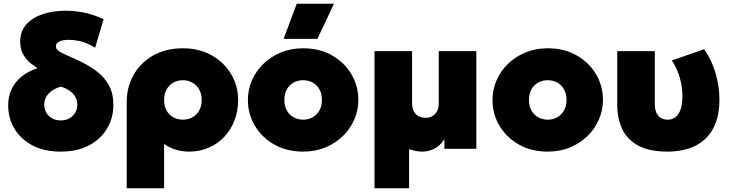

<svg xmlns="http://www.w3.org/2000/svg" viewBox="-20 -792 3890 1022"><path d="M303.5 15Q214.5 15 152 -18.5Q89.5 -52 56.5 -108Q23.5 -164 23.5 -231Q23.5 -279 42 -317.8Q60.5 -356.5 95.2 -384.8Q130 -413 179.5 -429Q168.5 -436 146.5 -452.5Q124.5 -469 106 -498Q87.5 -527 87.5 -571Q87.5 -626 120.5 -662.5Q153.5 -699 208.2 -717Q263 -735 328.5 -735Q373 -735 423.5 -725.8Q474 -716.5 531.5 -690L486.5 -538Q437 -568 401.8 -574Q366.5 -580 350.5 -580Q313 -580 295.2 -571Q277.5 -562 277.5 -546Q277.5 -531.5 291.8 -521Q306 -510.5 333.8 -498.8Q361.5 -487 401.5 -468Q453.5 -443.5 494.8 -412.5Q536 -381.5 559.8 -337.8Q583.5 -294 583.5 -232Q583.5 -165 550.5 -108.8Q517.5 -52.5 455 -18.8Q392.5 15 303.5 15ZM303.5 -151Q329.5 -151 349.2 -162Q369 -173 380.2 -192Q391.5 -211 391.5 -235Q391.5 -258.5 380.5 -277.2Q369.5 -296 349.8 -309.5Q330 -323 303.5 -331Q277 -323 257.2 -309.5Q237.5 -296 226.5 -277.2Q215.5 -258.5 215.5 -235Q215.5 -199 240 -175Q264.5 -151 303.5 -151Z M654.5 210V-247Q654.5 -330 692 -395Q729.5 -460 796.8 -497.5Q864 -535 953.5 -535Q1040.5 -535 1106.8 -497.5Q1173 -460 1210.2 -397.5Q1247.5 -335 1247.5 -260Q1247.5 -201 1228.2 -151Q1209 -101 1174 -63.8Q1139 -26.5 1091.2 -5.8Q1043.5 15 986.5 15Q950 15 916.5 5Q883 -5 853.5 -26V210ZM953.5 -155Q982 -155 1004.8 -167.8Q1027.5 -180.5 1040.5 -204Q1053.5 -227.5 1053.5 -260Q1053.5 -292.5 1040.2 -316Q1027 -339.5 1004.2 -352.2Q981.5 -365 953.5 -365Q925.5 -365 902.8 -352.2Q880 -339.5 866.8 -316Q853.5 -292.5 853.5 -260Q853.5 -227.5 866.5 -204Q879.5 -180.5 902.2 -167.8Q925 -155 953.5 -155Z M1593.5 15Q1506.5 15 1440.2 -22.5Q1374 -60 1336.8 -122.5Q1299.5 -185 1299.5 -260Q1299.5 -314 1320.8 -363.5Q1342 -413 1381.2 -451.5Q1420.5 -490 1474.5 -512.5Q1528.5 -535 1593.5 -535Q1680.5 -535 1746.8 -497.5Q1813 -460 1850.2 -397.5Q1887.5 -335 1887.5 -260Q1887.5 -206 1866.2 -156.5Q1845 -107 1805.8 -68.5Q1766.5 -30 1712.8 -7.5Q1659 15 1593.5 15ZM1593.5 -155Q1621.5 -155 1644.2 -167.8Q1667 -180.5 1680.2 -204Q1693.5 -227.5 1693.5 -260Q1693.5 -292.5 1680.5 -316Q1667.5 -339.5 1644.8 -352.2Q1622 -365 1593.5 -365Q1565 -365 1542.2 -352.2Q1519.5 -339.5 1506.5 -316Q1493.5 -292.5 1493.5 -260Q1493.5 -227.5 1506.8 -204Q1520 -180.5 1542.8 -167.8Q1565.5 -155 1593.5 -155ZM1489.5 -585 1559.5 -772H1757.5L1669.5 -585Z M1973.5 210V-520H2173.5V-241Q2173.5 -207.5 2192.2 -186.2Q2211 -165 2244.5 -165Q2267 -165 2283 -174.8Q2299 -184.5 2307.2 -201.5Q2315.5 -218.5 2315.5 -241V-520H2515.5V0H2345.5V-51Q2323 -16 2292 -0.5Q2261 15 2226.5 15Q2210 15 2192.5 11.5Q2175 8 2157.5 2V210Z M2895.5 15Q2808.5 15 2742.2 -22.5Q2676 -60 2638.8 -122.5Q2601.5 -185 2601.5 -260Q2601.5 -314 2622.8 -363.5Q2644 -413 2683.2 -451.5Q2722.5 -490 2776.5 -512.5Q2830.5 -535 2895.5 -535Q2982.5 -535 3048.8 -497.5Q3115 -460 3152.2 -397.5Q3189.5 -335 3189.5 -260Q3189.5 -206 3168.2 -156.5Q3147 -107 3107.8 -68.5Q3068.5 -30 3014.8 -7.5Q2961 15 2895.5 15ZM2895.5 -155Q2923.5 -155 2946.2 -167.8Q2969 -180.5 2982.2 -204Q2995.5 -227.5 2995.5 -260Q2995.5 -292.5 2982.5 -316Q2969.5 -339.5 2946.8 -352.2Q2924 -365 2895.5 -365Q2867 -365 2844.2 -352.2Q2821.5 -339.5 2808.5 -316Q2795.5 -292.5 2795.5 -260Q2795.5 -227.5 2808.8 -204Q2822 -180.5 2844.8 -167.8Q2867.5 -155 2895.5 -155Z M3533.5 15Q3435 15 3376.2 -17.5Q3317.5 -50 3291.5 -106.2Q3265.5 -162.5 3265.5 -234V-520H3465.5V-237Q3465.5 -198 3483.2 -176.5Q3501 -155 3534.5 -155Q3553 -155 3567.5 -163.2Q3582 -171.5 3592 -187Q3602 -202.5 3607.2 -225.5Q3612.5 -248.5 3612.5 -277.5Q3612.5 -313 3606 -346.8Q3599.5 -380.5 3587 -411.8Q3574.5 -443 3556 -470L3728 -530Q3766.5 -476.5 3788 -405.2Q3809.5 -334 3809.5 -263Q3809.5 -172 3777.2 -110.2Q3745 -48.5 3683.5 -17Q3622 14.5 3533.5 15Z"/></svg>

Font: Geologica Black
Style: Regular
Weight: 900
Designer: Sindre Bremnes, Frode Helland
Foundry: Monokrom Skriftforlag AS
Version: Version 1.010;gftools[0.9.28]